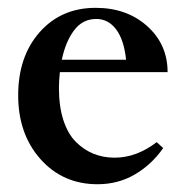

<svg xmlns="http://www.w3.org/2000/svg" viewBox="-20 -459 470 490"><path d="M229 11.2Q140.6 11.2 83.5 -52.7Q26.4 -116.7 26.4 -215.8Q26.4 -314.9 81.3 -377Q136.2 -439 224.1 -439Q303.7 -439 355.7 -392.3Q407.7 -345.7 407.7 -274.9H132.8Q130.4 -252 130.4 -234.4Q130.4 -187.5 141.8 -152.3Q153.3 -117.2 173.6 -96.9Q193.8 -76.7 218.5 -66.7Q243.2 -56.6 272.5 -56.6Q328.1 -56.6 379.9 -96.2L396.5 -81.1Q366.7 -38.6 324 -13.7Q281.2 11.2 229 11.2ZM225.6 -410.6Q190.9 -410.6 169.2 -381.8Q147.5 -353 137.7 -306.6H301.8Q296.4 -357.4 276.4 -384Q256.3 -410.6 225.6 -410.6Z"/></svg>

Font: Elstob 14pt SemiBold
Style: Regular
Weight: 600
Designer: Peter S. Baker
Version: Version 1.015